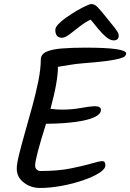

<svg xmlns="http://www.w3.org/2000/svg" viewBox="-20 -926 645 951"><path d="M178 5Q132 5 97.5 -22Q63 -49 63 -90Q63 -115 75 -163Q87 -211 104.5 -272.5Q122 -334 140 -399.5Q158 -465 170 -525Q182 -585 182 -630Q182 -657 209.5 -669.5Q237 -682 287 -686Q337 -690 404 -690Q605 -690 605 -661Q605 -655 599.5 -648.5Q594 -642 573 -636Q552 -630 507.5 -624Q463 -618 385 -612Q359 -610 325 -604.5Q291 -599 267 -595Q267 -522 230 -387Q244 -385 258.5 -384Q273 -383 287 -383Q336 -383 379.5 -391Q423 -399 448 -400Q480 -400 480 -382Q480 -363 455 -349.5Q430 -336 389.5 -328Q349 -320 301 -316.5Q253 -313 208 -313Q154 -142 154 -106Q154 -94 161.5 -86.5Q169 -79 181 -79Q266 -79 329 -91.5Q392 -104 432.5 -116Q473 -128 487 -128Q502 -128 502 -107Q502 -89 471.5 -69.5Q441 -50 391.5 -33Q342 -16 285.5 -5.5Q229 5 178 5ZM543 -726Q526 -726 506 -742.5Q486 -759 466.5 -783Q447 -807 429 -829Q400 -815 373 -793.5Q346 -772 324 -755.5Q302 -739 287 -739Q254 -739 254 -778Q254 -791 270 -807.5Q286 -824 310.5 -841Q335 -858 360.5 -873Q386 -888 406 -897Q426 -906 433 -906Q449 -906 464.5 -889.5Q480 -873 500 -848Q528 -814 542.5 -795.5Q557 -777 562.5 -767.5Q568 -758 568 -750Q568 -726 543 -726Z"/></svg>

Font: Solitreo
Style: Regular
Weight: 400
Designer: Nathan Gross, Bryan Kirschen, Binghamton University
Foundry: Eli Heuer
Version: Version 1.100; ttfautohint (v1.8.4.7-5d5b)